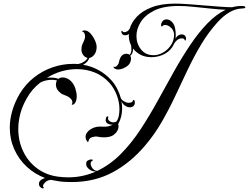

<svg xmlns="http://www.w3.org/2000/svg" viewBox="-20 -638 1376 1061"><path d="M217 403Q213 403 208 400Q195 391 195 379Q195 358 222 348Q226 346 230 346Q173 325 128.5 284Q84 243 59 187Q34 131 34 67Q34 23 47.5 -24.5Q61 -72 89 -120Q121 -173 168 -210Q215 -247 270.5 -266Q326 -285 382 -285Q390 -285 397 -285Q404 -285 411 -284Q418 -286 424 -287.5Q430 -289 435 -292Q457 -303 464 -318Q449 -321 439.5 -334.5Q430 -348 430 -364Q430 -381 435 -392.5Q440 -404 444 -412Q446 -417 448 -423.5Q450 -430 450 -437Q450 -446 446.5 -454Q443 -462 433 -464Q435 -466 437.5 -468Q440 -470 447 -470Q464 -470 479 -454Q494 -438 504 -416.5Q514 -395 514 -378Q514 -353 501.5 -336.5Q489 -320 474 -318Q465 -295 444 -283L439 -280Q483 -273 523 -251.5Q563 -230 595 -195Q613 -175 626.5 -149.5Q640 -124 647 -97Q652 -86 663 -79.5Q674 -73 681 -71Q685 -70 692 -70Q700 -70 706.5 -72.5Q713 -75 714 -81Q716 -86 718 -86Q725 -86 725 -70Q725 -58 717 -51.5Q709 -45 698 -45Q694 -45 688.5 -46Q683 -47 678 -50Q659 -59 651 -79Q653 -69 654 -59Q655 -49 655 -39Q655 -16 649.5 6.5Q644 29 633 48Q634 51 634.5 54Q635 57 635 60Q635 73 628 85.5Q621 98 606 109Q587 121 554 121Q545 121 536 120Q527 119 518 117Q505 115 489.5 120Q474 125 471 136Q469 143 467.5 146Q466 149 462 144Q453 132 453 119Q453 94 481 76Q509 58 548 62Q565 63 579 60Q593 57 603 51Q590 52 578 46.5Q566 41 564 29V25Q564 13 569 8Q572 5 575 5Q580 5 578 12Q574 22 584 30Q594 38 607 38Q616 38 623 34L625 31Q634 17 637 0Q640 -17 640 -36Q640 -74 625 -113Q610 -152 584 -181Q548 -220 502 -238Q456 -256 406 -256Q318 -256 239 -208Q245 -209 250.5 -209Q256 -209 261 -209Q288 -209 303 -202L304 -203Q311 -210 327 -210Q340 -210 354 -203Q368 -196 379 -182Q390 -169 397 -147Q404 -125 404 -105Q404 -94 401.5 -84Q399 -74 393 -67Q387 -60 382.5 -59.5Q378 -59 376 -60Q380 -65 380 -72Q380 -84 369.5 -94Q359 -104 348 -108Q338 -112 327 -116.5Q316 -121 304 -134Q289 -149 289 -171Q289 -184 295 -193Q284 -197 266 -197Q251 -197 234.5 -193.5Q218 -190 203 -182Q155 -145 127 -93Q103 -51 92 -8.5Q81 34 81 75Q81 141 108 198Q135 255 184.5 292Q234 329 299 338Q314 340 328.5 341Q343 342 357 342Q399 342 437.5 333.5Q476 325 510 310Q489 310 472.5 297Q456 284 456 268Q456 254 466 248.5Q476 243 484 243Q490 243 492.5 245.5Q495 248 488 252Q481 256 481 266Q481 277 487 286Q490 292 498 299Q506 306 518 306Q589 272 647.5 213Q706 154 756 78Q806 2 851.5 -81Q897 -164 943 -246Q987 -324 1032.5 -391.5Q1078 -459 1126.5 -509Q1175 -559 1227 -584Q1187 -586 1139.5 -591Q1092 -596 1047 -600.5Q1002 -605 967 -605Q883 -605 832 -579.5Q781 -554 757.5 -516Q734 -478 734 -439Q734 -396 759.5 -364.5Q785 -333 828 -333Q857 -333 883.5 -349Q910 -365 926.5 -391.5Q943 -418 942 -450Q941 -460 936 -470.5Q931 -481 921 -488Q908 -500 892 -500Q883 -500 879 -495Q876 -492 874 -492Q870 -492 870 -499Q870 -504 871 -507Q879 -531 900 -531Q920 -531 936 -510Q944 -500 947.5 -482Q951 -464 951 -449Q951 -443 951 -437Q951 -431 950 -425Q953 -430 956.5 -434.5Q960 -439 965 -442Q974 -448 984 -448Q994 -448 1001 -442Q1008 -436 1008 -425Q1008 -417 1004.5 -414.5Q1001 -412 1000 -418Q998 -426 984 -426Q981 -426 978 -425.5Q975 -425 972 -424Q965 -422 956.5 -414.5Q948 -407 942 -396Q926 -360 891.5 -341Q857 -322 817 -322Q783 -322 757.5 -335Q732 -348 715 -370Q715 -366 715 -362Q715 -358 714 -354Q711 -339 700 -330Q704 -323 704 -313Q704 -306 701 -297Q698 -288 691 -280Q682 -270 665 -262Q648 -254 632 -254Q622 -254 614 -259Q609 -262 608 -265.5Q607 -269 607 -270Q618 -265 627 -275Q636 -285 637 -294Q639 -301 641 -309Q643 -317 650 -327Q661 -341 679 -341Q689 -341 696 -335Q700 -339 702.5 -345Q705 -351 706 -358V-366Q706 -371 705.5 -377Q705 -383 704 -388Q697 -402 694 -418Q691 -434 692 -451L691 -450Q687 -446 682 -444.5Q677 -443 672 -443Q654 -443 651 -460Q650 -465 652.5 -467.5Q655 -470 657 -465Q660 -460 667 -460Q673 -460 681 -464Q689 -467 697 -480Q707 -515 737 -546.5Q767 -578 819 -598Q871 -618 948 -618Q977 -618 1019.5 -615Q1062 -612 1109 -608Q1156 -604 1197 -601Q1238 -598 1263 -598Q1287 -605 1315 -605Q1336 -605 1336 -598Q1336 -591 1315 -591Q1249 -588 1183 -516Q1132 -460 1092 -393Q1052 -326 1017.5 -253.5Q983 -181 948.5 -107.5Q914 -34 874 35.5Q834 105 783 165Q701 262 601 315Q501 368 377 368Q357 368 336.5 367Q316 366 295 362L262 356Q246 357 235 365Q226 372 220.5 381Q215 390 220 396Q222 398 222 400Q222 403 217 403Z"/></svg>

Font: Fleur De Leah
Style: Regular
Weight: 400
Designer: Robert E. Leuschke
Foundry: Robert E. Leuschke
Version: Version 1.010; ttfautohint (v1.8.3)